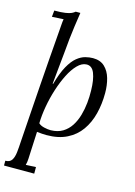

<svg xmlns="http://www.w3.org/2000/svg" viewBox="-157 -830 816 1160"><g transform="rotate(15 250.5 -250.0)"><path d="M196 -755Q189 -713 183 -666.5Q177 -620 173 -586Q169 -542 164.5 -496Q160 -450 155 -401Q150 -352 145 -299L148 -298Q168 -370 192 -413Q216 -456 242 -477Q268 -498 293.5 -504.5Q319 -511 341 -511Q387 -511 414.5 -485Q442 -459 454 -417Q466 -375 466 -326Q466 -257 450.5 -196Q435 -135 402 -88.5Q369 -42 316 -15.5Q263 11 189 11Q177 11 161.5 10Q146 9 129 7L123 134Q122 154 121 177Q120 200 115 217Q131 216 146.5 215.5Q162 215 178 214V255H-11V225Q17 225 29 206.5Q41 188 44.5 156.5Q48 125 50 86Q57 -18 63 -104Q69 -190 74.5 -269.5Q80 -349 86.5 -433.5Q93 -518 101 -619Q103 -641 104 -658Q105 -675 108 -692Q90 -691 72 -690Q54 -689 36 -688L40 -728Q84 -728 109 -732Q134 -736 146.5 -742Q159 -748 167 -755ZM312 -464Q284 -463 257 -435.5Q230 -408 207.5 -363.5Q185 -319 167.5 -264.5Q150 -210 140 -153.5Q130 -97 129 -47Q141 -35 164 -29.5Q187 -24 206 -24Q250 -25 280.5 -43.5Q311 -62 331 -93Q351 -124 362 -162.5Q373 -201 377 -241Q381 -281 380 -318Q379 -386 363 -426Q347 -466 312 -464Z"/></g></svg>

Font: Lora Italic
Style: Italic
Weight: 400
Italic angle: -3°
Designer: Olga Karpushina, Alexei Vanyashin (Cyrillic)
Foundry: Cyreal
Version: Version 2.210; ttfautohint (v1.8.1.43-b0c9)